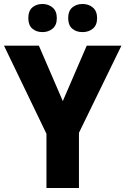

<svg xmlns="http://www.w3.org/2000/svg" viewBox="-20 -943 629 963"><path d="M295 -436 415 -714H589L376 -277V0H213V-272L0 -714H175ZM122 -852Q122 -888 142 -905.5Q162 -923 193 -923Q223 -923 244 -905Q265 -887 265 -852Q265 -817 244 -799.5Q223 -782 193 -782Q162 -782 142 -799.5Q122 -817 122 -852ZM322 -852Q322 -888 342.5 -905.5Q363 -923 394 -923Q425 -923 446 -905Q467 -887 467 -852Q467 -817 446 -799.5Q425 -782 394 -782Q362 -782 342 -799.5Q322 -817 322 -852Z"/></svg>

Font: Noto Sans Gujarati SemiCondensed ExtraBold
Style: Regular
Weight: 800
Width: 4
Designer: Jelle Bosma - Monotype Design Team, Universal Thirst
Foundry: Monotype Imaging Inc.
Version: Version 2.106; ttfautohint (v1.8.4.7-5d5b)